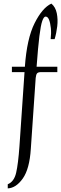

<svg xmlns="http://www.w3.org/2000/svg" viewBox="-20 -810 339 1065"><path d="M23 235V212Q58 198 69.5 148.5Q81 99 88 0L116 -410H46V-440H118Q129 -596 172 -681.5Q215 -767 265 -790Q288 -771 295 -736.5Q302 -702 297.5 -664Q293 -626 283 -593H261Q265 -626 262 -654.5Q259 -683 252 -700.5Q245 -718 233 -718Q223 -718 214.5 -694Q206 -670 198.5 -609.5Q191 -549 183 -440H298V-410H208Q192 -410 186 -403.5Q180 -397 178 -378L151 15Q144 127 106.5 180Q69 233 23 235Z"/></svg>

Font: Bona Nova
Style: Italic
Weight: 400
Italic angle: -4°
Designer: Mateusz Machalski
Foundry: Capitalics
Version: Version 4.001; ttfautohint (v1.8.3)